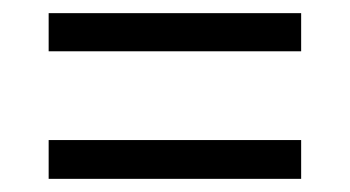

<svg xmlns="http://www.w3.org/2000/svg" viewBox="-20 -503 532 292"><path d="M54 -483H438V-425H54ZM54 -290H438V-231H54Z"/></svg>

Font: Noto Serif Narrow
Style: Regular
Weight: 400
Width: 4
Designer: Monotype Design Team
Foundry: Monotype Imaging Inc.
Version: Version 1.001